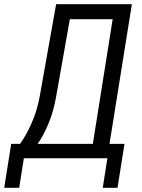

<svg xmlns="http://www.w3.org/2000/svg" viewBox="-55 -750 675 910"><path d="M-35 140 -2 -68H40Q69 -108 95 -167Q121 -226 133 -292L211 -730H570L464 -68H535L502 140H432L454 0H58L36 140ZM385 -68 479 -659H276L211 -292Q199 -222 174.5 -163.5Q150 -105 123 -68Z"/></svg>

Font: JetBrains Mono Semi Light
Style: Italic
Weight: 350
Italic angle: -9°
Monospace: yes
Designer: Philipp Nurullin, Konstantin Bulenkov
Foundry: JetBrains
Version: 2.002